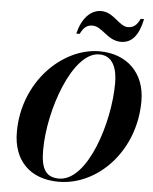

<svg xmlns="http://www.w3.org/2000/svg" viewBox="-64 -1045 880 1107"><g transform="rotate(5 376.0 -491.0)"><path d="M434 -904C491.5 -904 525.5 -825 604.5 -825C668.5 -825 706.5 -872.5 726.5 -967H707C688.5 -927.5 667.5 -913 637 -913C586.5 -913 549 -992 477 -992C413 -992 364.5 -935 344.5 -850H364C383.5 -890 403.5 -904 434 -904ZM317.5 10C540 10 752.5 -202 752.5 -495C752.5 -658 645.5 -760 487.5 -760C274.5 -760 52.5 -548 52.5 -255C52.5 -92 149.5 10 317.5 10ZM487.5 -742C566 -742 592.5 -669.5 592.5 -585C592.5 -353 481.5 -8.5 317.5 -8.5C238.5 -8.5 212.5 -60.5 212.5 -165C212.5 -397 333.5 -742 487.5 -742Z"/></g></svg>

Font: Bodoni* 11pt
Style: Bold Italic
Weight: 700
Italic angle: -13°
Version: Version 2.3